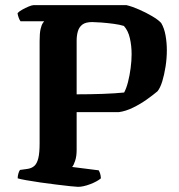

<svg xmlns="http://www.w3.org/2000/svg" viewBox="-20 -724 692 744"><path d="M282.5 0Q275.5 0 252.2 -2.5Q229 -5 198.2 -8.8Q167.5 -12.5 136.2 -17Q105 -21.5 81.2 -25.8Q57.5 -30 48.5 -33Q48.5 -42 51.2 -51.5Q54 -61 57.5 -65.5L86.5 -69.5Q103 -72 113.2 -81.2Q123.5 -90.5 128.5 -111.2Q133.5 -132 133.5 -168V-564.5Q133.5 -595 137.2 -611.2Q141 -627.5 145.8 -634.2Q150.5 -641 151 -641.5H59.5Q56 -646 52.5 -655.2Q49 -664.5 48 -673Q53.5 -679.5 66 -686.5Q78.5 -693.5 91.2 -698.8Q104 -704 109.5 -704H470.5Q491.5 -699 518.5 -687.2Q545.5 -675.5 569.2 -661.5Q593 -647.5 604.5 -635Q616.5 -615 621.5 -586.8Q626.5 -558.5 626.5 -529.5Q626.5 -497.5 621.5 -465.8Q616.5 -434 608.8 -408.8Q601 -383.5 590.5 -370.5Q574 -356.5 548.8 -338.5Q523.5 -320.5 495.2 -306.8Q467 -293 440.5 -289.5H277V-143Q277 -118.5 271.2 -101Q265.5 -83.5 259.5 -77L362.5 -64Q365 -60 367.8 -52Q370.5 -44 371 -33Q356.5 -20.5 329.2 -10.2Q302 0 282.5 0ZM277 -358.5Q329 -358.5 378 -360.2Q427 -362 461 -365.5Q469.5 -381 476 -406.2Q482.5 -431.5 486.2 -460Q490 -488.5 490 -514Q490 -547 483.2 -576.2Q476.5 -605.5 460 -623.5Q444.5 -628.5 419.8 -631.8Q395 -635 372 -636.8Q349 -638.5 337.5 -638.5Q312 -638.5 299.2 -628.8Q286.5 -619 281.8 -602.8Q277 -586.5 277 -566.5Z"/></svg>

Font: Texturina Medium
Style: Regular
Weight: 500
Designer: Guillermo Torres Carreño
Foundry: Omnibus-Type
Version: Version 1.003